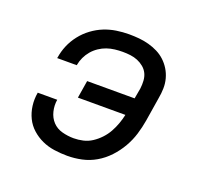

<svg xmlns="http://www.w3.org/2000/svg" viewBox="-99 -640 798 760"><g transform="rotate(20 300.0 -260.0)"><path d="M256 8Q228 8 200.5 4Q173 0 149 -11Q125 -22 105.5 -39.5Q86 -57 74.5 -80.5Q63 -104 59.5 -131.5Q56 -159 61 -187H143Q139 -162 145 -137.5Q151 -113 167 -96Q183 -79 207 -72.5Q231 -66 256 -66Q275 -66 295 -70.5Q315 -75 332.5 -86.5Q350 -98 364.5 -113.5Q379 -129 389 -147Q399 -165 406 -184.5Q413 -204 417 -223H217L229 -297H429L437 -342Q439 -358 438 -374.5Q437 -391 430.5 -404.5Q424 -418 412 -428Q400 -438 385.5 -444Q371 -450 355 -452Q339 -454 322 -454Q306 -454 289 -452Q272 -450 256 -444.5Q240 -439 225 -429Q210 -419 198.5 -405.5Q187 -392 179.5 -376Q172 -360 169 -343Q169 -343 169 -342.5Q169 -342 169 -342H86Q86 -343 86.5 -343.5Q87 -344 87 -344Q91 -371 101.5 -396Q112 -421 129.5 -443.5Q147 -466 170 -483Q193 -500 218 -510Q243 -520 269.5 -524Q296 -528 322 -528Q344 -528 365 -526Q386 -524 406 -518.5Q426 -513 444 -504Q462 -495 476.5 -481.5Q491 -468 501.5 -451Q512 -434 517.5 -414Q523 -394 522.5 -372.5Q522 -351 518 -330L502 -230Q497 -200 488 -170.5Q479 -141 463 -113Q447 -85 424.5 -61Q402 -37 374.5 -21Q347 -5 316.5 1.5Q286 8 256 8Z"/></g></svg>

Font: Zed Sans Extended
Style: Italic
Weight: 400
Width: 7
Italic angle: -9°
Designer: Belleve Invis
Foundry: Belleve Invis
Version: Version 1.0.0; ttfautohint (v1.8.4)